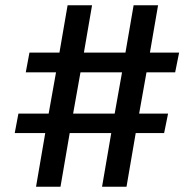

<svg xmlns="http://www.w3.org/2000/svg" viewBox="-20 -710 738 730"><path d="M646 -435H537L509 -278H619L604 -204H496L461 0H368L403 -204H245L210 0H117L152 -204H36L50 -278H165L193 -435H78L92 -510H206L237 -690H330L299 -510H457L488 -690H581L550 -510H661ZM416 -278 444 -435H286L258 -278Z"/></svg>

Font: Exo 2 Semi Bold
Style: Regular
Weight: 600
Designer: Natanael Gama
Version: Version 1.001;PS 001.001;hotconv 1.0.88;makeotf.lib2.5.64775